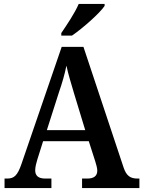

<svg xmlns="http://www.w3.org/2000/svg" viewBox="-20 -951 725 971"><path d="M290 -784V-771H344C400 -809 486 -886 509 -921V-931H378C359 -886 318 -825 290 -784ZM3 0H240V-48H209C173 -48 158 -63 158 -90C158 -106 164 -129 169 -145L198 -237H429L462 -134C466 -120 472 -102 472 -88C472 -60 453 -48 422 -48H395V0H685V-48H675C639 -48 619 -62 605 -104L402 -714H292L89 -123C68 -61 50 -48 16 -48H3ZM217 -293 278 -484C295 -533 307 -575 316 -619C325 -575 340 -529 355 -477L411 -293Z"/></svg>

Font: Noto Serif Khmer SemiCondensed SemiBold
Style: Regular
Weight: 600
Width: 4
Designer: Danh Hong and the Monotype Design Team
Foundry: Monotype Imaging Inc.
Version: Version 2.004